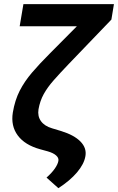

<svg xmlns="http://www.w3.org/2000/svg" viewBox="-20 -748 588 957"><path d="M96.7 -727.5H547.9L535.2 -650.4L321.8 -428.2Q278.8 -383.3 247.8 -348.1Q216.8 -313 198 -279.1Q179.2 -245.1 171.9 -203.1Q166.5 -168.9 184.1 -144.3Q201.7 -119.6 239.7 -108.4L285.2 -94.7Q349.6 -74.7 381.1 -42.5Q412.6 -10.3 405.8 29.8Q399.4 69.3 364 111.1Q328.6 152.8 271 189.9L211.9 137.2Q238.3 113.8 253.2 92.3Q268.1 70.8 271 54.2Q273.9 39.6 259.8 26.9Q245.6 14.2 217.8 6.3L180.7 -3.9Q104 -24.9 68.6 -72.8Q33.2 -120.6 43.9 -187Q54.2 -248.5 78.1 -295.4Q102.1 -342.3 139.6 -386.2Q177.2 -430.2 229.5 -482.4L363.3 -617.2H78.1Z"/></svg>

Font: Inter Display Semi Bold
Style: Italic
Weight: 600
Italic angle: -9.39999°
Designer: Rasmus Andersson
Foundry: rsms
Version: Version 4.000;git-4fc901f